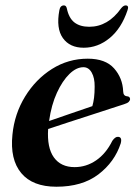

<svg xmlns="http://www.w3.org/2000/svg" viewBox="-20 -680 503 710"><path d="M426.5 -150Q404 -81 344 -35.2Q284 10.5 188.5 10.5Q100.5 10.5 58.5 -40Q16.5 -90.5 26 -182Q33.5 -259 72.8 -323Q112 -387 172.2 -425Q232.5 -463 304.5 -463Q370 -463 401.8 -427.2Q433.5 -391.5 435.5 -342Q436 -325 450 -324Q460.5 -323 461 -314Q461 -308.5 456.2 -303.5Q451.5 -298.5 438.5 -294.5Q423 -289.5 390 -278.8Q357 -268 315.5 -254.5Q274 -241 232.2 -227.5Q190.5 -214 158 -203Q153.5 -134 179.2 -98Q205 -62 256 -62Q299 -62 335.5 -87Q372 -112 395.5 -159.5Q406.5 -175 416.5 -174Q432.5 -173.5 426.5 -150ZM288.5 -431.5Q262.5 -431.5 236.8 -406.5Q211 -381.5 190.5 -337Q170 -292.5 161.5 -232.5Q200 -246 245.5 -261.5Q291 -277 321.5 -287.5Q325.5 -301 327.8 -318.8Q330 -336.5 330 -359.5Q330.5 -391.5 319.2 -411.5Q308 -431.5 288.5 -431.5ZM310 -581Q379.5 -581 428 -649.5Q436.5 -660 444.5 -660Q458 -660 451.5 -642Q429 -575 385.5 -539.2Q342 -503.5 289.5 -503.5Q238 -503.5 212.5 -539.2Q187 -575 199.5 -642Q202.5 -660 216.5 -660Q224.5 -660 227 -649.5Q234.5 -613 255.2 -597Q276 -581 310 -581Z"/></svg>

Font: Fraunces 72pt S000 SemiBold
Style: Italic
Weight: 600
Italic angle: -16°
Version: Version 1.000; ttfautohint (v1.8.3)